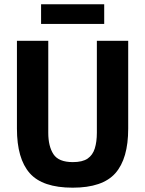

<svg xmlns="http://www.w3.org/2000/svg" viewBox="-20 -857 672 889"><path d="M316.6 12Q176.8 12 117.6 -55.2Q58.4 -122.5 58.4 -261.2V-668H203.5V-242.3Q203.5 -179.7 227.5 -143Q251.4 -106.4 317.3 -106.4Q361.9 -106.4 385.7 -122.7Q409.4 -139.1 418.9 -169.7Q428.5 -200.4 428.5 -242.3V-668H573.6V-261.2Q573.6 -122.5 514.3 -55.2Q455 12 316.6 12ZM170.2 -746.2V-837.1H462.5V-746.2Z"/></svg>

Font: Atkinson Hyperlegible Mono ExtraLight
Style: Regular
Weight: 200
Monospace: yes
Designer: Elliott Scott, Megan Eiswerth, Linus Boman, Theodore Petrosky, Letters from Sweden
Foundry: Applied Design Works, Letters from Sweden
Version: Version 2.001